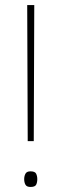

<svg xmlns="http://www.w3.org/2000/svg" viewBox="-20 -734 245 762"><path d="M90 -174 88 -714H116L114 -174ZM101 8Q86 8 81 -1Q76 -10 76 -23Q76 -35 81 -44.5Q86 -54 101 -54Q119 -54 123.5 -44.5Q128 -35 128 -23Q128 -10 123.5 -1Q119 8 101 8Z"/></svg>

Font: Noto Sans Tamil Condensed Thin
Style: Regular
Weight: 100
Width: 3
Designer: Jelle Bosma - Monotype Design Team
Foundry: Monotype Imaging Inc.
Version: Version 2.004; ttfautohint (v1.8.4.7-5d5b)